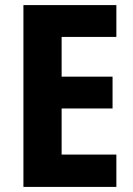

<svg xmlns="http://www.w3.org/2000/svg" viewBox="-20 -734 523 754"><path d="M437 0V-127H222V-308H422V-433H222V-589H437V-714H72V0Z"/></svg>

Font: Noto Sans Oriya Cond Bold
Style: Bold
Weight: 700
Width: 3
Designer: Amélie Bonet and Sol Matas
Foundry: Google LLC
Version: Version 2.006